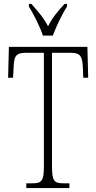

<svg xmlns="http://www.w3.org/2000/svg" viewBox="-20 -951 488 971"><path d="M197 -771H247C264 -816 294 -880 319 -918V-931H306C271 -892 246 -864 223 -818C199 -864 173 -892 139 -931H126V-918C150 -880 182 -816 197 -771ZM113 0H331V-24H302C254 -24 243 -35 243 -109V-684H337C388 -684 396 -665 399 -612L401 -558H426L422 -714H25L21 -558H46L49 -612C51 -665 59 -684 110 -684H202V-108C202 -35 190 -24 143 -24H113Z"/></svg>

Font: Noto Serif Devanagari ExtraCondensed ExtraLight
Style: Regular
Weight: 200
Width: 2
Designer: Universal Thirst, Indian Type Foundry and the Monotype Design Team
Foundry: Monotype Imaging Inc.
Version: Version 2.004